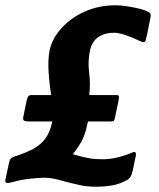

<svg xmlns="http://www.w3.org/2000/svg" viewBox="-42 -695 602 727"><path d="M322 12Q289 12 263 6.5Q237 1 199 -9Q180 -15 161.5 -18.5Q143 -22 126 -22Q105 -22 69.5 -18Q34 -14 8 -6Q-10 -1 -17 -2.5Q-24 -4 -21 -17Q-18 -32 -14.5 -47.5Q-11 -63 -8 -78Q-6 -88 -2 -93.5Q2 -99 15 -103Q58 -117 86 -132.5Q114 -148 131 -172Q148 -196 156 -235Q134 -235 112 -235Q90 -235 68 -235Q55 -235 49.5 -238Q44 -241 46 -251Q49 -266 52 -280.5Q55 -295 58 -310Q62 -327 65.5 -331Q69 -335 78 -335Q97 -335 115 -335Q133 -335 152 -335Q145 -375 142 -422.5Q139 -470 146 -505Q155 -548 189.5 -587Q224 -626 277.5 -650.5Q331 -675 396 -675Q413 -675 437 -671.5Q461 -668 484 -662.5Q507 -657 521 -649Q528 -646 528.5 -638Q529 -630 527 -625Q523 -606 519.5 -587Q516 -568 511 -549Q510 -540 506.5 -536.5Q503 -533 489 -539Q461 -553 433.5 -562Q406 -571 392 -571Q364 -571 344.5 -562.5Q325 -554 314 -539Q303 -524 299 -505Q290 -462 295.5 -421Q301 -380 296 -335Q322 -335 348 -335Q374 -335 400 -335Q408 -335 408.5 -329.5Q409 -324 406 -310Q403 -296 400 -281.5Q397 -267 394 -253Q392 -241 389 -238Q386 -235 375 -235Q354 -235 333 -235Q312 -235 291 -235Q290 -232 289.5 -228.5Q289 -225 288 -222Q280 -185 268.5 -163Q257 -141 234 -111Q266 -102 284.5 -98Q303 -94 317 -93Q331 -92 347 -92Q376 -92 405.5 -99.5Q435 -107 460 -118Q467 -121 470.5 -118Q474 -115 472 -104L460 -47Q456 -30 450.5 -23.5Q445 -17 442 -15Q412 2 383 7Q354 12 322 12Z"/></svg>

Font: Glory Thin ExtraBold
Style: Italic
Weight: 800
Italic angle: -12°
Version: Version 1.011